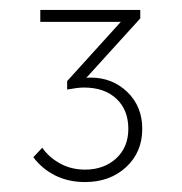

<svg xmlns="http://www.w3.org/2000/svg" viewBox="-20 -696 366 386"><path d="M151 -330Q117 -330 90.5 -343.5Q64 -357 47 -380L65 -399Q78 -380 100.5 -367.5Q123 -355 151 -355Q189 -355 213.5 -377.5Q238 -400 238 -437Q238 -475 214 -497.5Q190 -520 149 -520Q142 -520 134 -519Q126 -518 115 -516L124 -530Q132 -536 142 -538Q152 -540 162 -540Q206 -540 236 -511Q266 -482 266 -437Q266 -390 233.5 -360Q201 -330 151 -330ZM115 -516V-533L231 -661L262 -659L144 -529ZM61 -652V-676H262V-659L238 -652Z"/></svg>

Font: Marine Company Thin
Style: Regular
Weight: 100
Designer: Rodrigo Fuenzalida
Foundry: fragTYPE
Version: Version 1.000